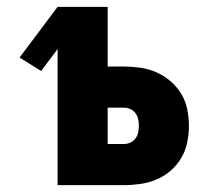

<svg xmlns="http://www.w3.org/2000/svg" viewBox="-20 -540 640 560"><path d="M148 0V-397L100 -333L37 -372L148 -520H294V-346H341Q365 -346 389.5 -342.5Q414 -339 436.5 -329Q459 -319 477.5 -303Q496 -287 508.5 -266.5Q521 -246 526 -221.5Q531 -197 531 -173Q531 -149 526 -124.5Q521 -100 508.5 -79Q496 -58 477.5 -42Q459 -26 436.5 -16.5Q414 -7 389.5 -3.5Q365 0 341 0ZM341 -120Q351 -120 360 -124Q369 -128 375 -136Q381 -144 383 -153.5Q385 -163 385 -173Q385 -183 383 -192.5Q381 -202 375 -210Q369 -218 360 -222Q351 -226 341 -226H294V-120Z"/></svg>

Font: Iosevka Heavy Extended
Style: Regular
Weight: 900
Width: 7
Monospace: yes
Designer: Belleve Invis
Foundry: Belleve Invis
Version: Version 32.5.0; ttfautohint (v1.8.4)